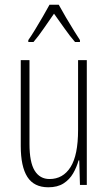

<svg xmlns="http://www.w3.org/2000/svg" viewBox="-20 -784 458 814"><path d="M348 -529V0H319L316 -104H313Q305 -75 290 -49Q275 -23 249.5 -6.5Q224 10 185 10Q124 10 96 -34Q68 -78 68 -165V-529H105V-174Q105 -96 127 -60.5Q149 -25 190 -25Q247 -25 279 -75.5Q311 -126 311 -233V-529ZM229 -764Q242 -740 260 -709.5Q278 -679 294.5 -652.5Q311 -626 319 -614V-606H298Q277 -630 253.5 -663.5Q230 -697 209 -726Q190 -699 166 -664Q142 -629 122 -606H100V-614Q112 -631 128.5 -658Q145 -685 161.5 -713.5Q178 -742 190 -764Z"/></svg>

Font: Noto Sans Arabic ExtCond ExtLt
Style: Regular
Weight: 200
Width: 2
Designer: Monotype Design Team, Nadine Chahine, Nizar Qandah and Khaled Hosny
Foundry: Monotype Imaging Inc.
Version: Version 2.012; ttfautohint (v1.8.4.7-5d5b)